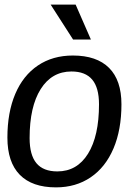

<svg xmlns="http://www.w3.org/2000/svg" viewBox="-20 -800 595 830"><path d="M12 -205Q12 -314 46 -394Q80 -474 144 -517Q208 -560 295 -560Q398 -560 451.5 -506.5Q505 -453 505 -349Q505 -239 470.5 -158Q436 -77 372 -33.5Q308 10 222 10Q119 10 65.5 -44.5Q12 -99 12 -205ZM408 -349Q408 -421 378.5 -456Q349 -491 289 -491Q204 -491 156 -415Q108 -339 108 -203Q108 -130 137.5 -94.5Q167 -59 228 -59Q313 -59 360.5 -135.5Q408 -212 408 -349ZM199 -780H307L373 -629H296Z"/></svg>

Font: Krub Medium
Style: Italic
Weight: 500
Italic angle: -8°
Designer: Ekaluck Peanpanawate
Foundry: Cadson Demak Co.,Ltd.
Version: Version 1.000; ttfautohint (v1.6)